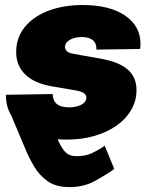

<svg xmlns="http://www.w3.org/2000/svg" viewBox="-20 -552 619 776"><path d="M154.8 -152.3Q179.7 -74.2 197.3 -27.6Q214.8 19 228.8 42Q242.7 64.9 256.6 72Q270.5 79.1 288.6 79.1Q325.7 79.6 353.5 66.2Q381.3 52.7 403.3 37.1L441.9 130.9Q407.7 155.3 362.5 179.9Q317.4 204.6 259.3 204.1Q206.1 204.1 172.6 180.4Q139.2 156.7 118.4 121.6Q97.7 86.4 83.5 52.7L26.9 -82ZM250 12.2Q176.8 12.2 121.3 -9.5Q65.9 -31.2 35.2 -71Q4.4 -110.8 3.9 -165Q3.9 -166 3.9 -167Q3.9 -168 3.9 -168.9L192.9 -171.9Q193.4 -145.5 209.5 -131.8Q225.6 -118.2 258.8 -118.2Q277.8 -118.2 293.7 -122.8Q309.6 -127.4 319.3 -136.2Q329.1 -145 329.1 -157.2Q329.1 -168.5 318.6 -175.8Q308.1 -183.1 283.2 -187L189.5 -203.1Q118.7 -215.3 82 -251Q45.4 -286.6 45.4 -341.3Q45.4 -399.9 80.1 -442.6Q114.7 -485.4 175.5 -508.5Q236.3 -531.7 314 -531.7Q422.4 -531.7 484.9 -489.5Q547.4 -447.3 547.9 -375Q547.9 -370.6 547.4 -365Q546.9 -359.4 546.4 -354L369.6 -351.6Q370.6 -377 355.2 -389.6Q339.8 -402.3 310.1 -402.3Q293 -402.3 277.3 -397.5Q261.7 -392.6 252.2 -383.5Q242.7 -374.5 242.7 -362.3Q242.7 -351.6 251.2 -344.2Q259.8 -336.9 279.3 -334L386.7 -314.9Q460 -302.2 495.8 -271.2Q531.7 -240.2 531.7 -188Q531.7 -144 510 -107.2Q488.3 -70.3 450.2 -43.7Q412.1 -17.1 360.8 -2.4Q309.6 12.2 250 12.2Z"/></svg>

Font: Inter 28pt Black
Style: Italic
Weight: 900
Italic angle: -9.3988°
Designer: Rasmus Andersson
Foundry: rsms
Version: Version 4.001;git-66647c0bb